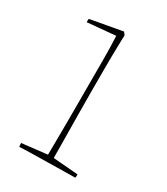

<svg xmlns="http://www.w3.org/2000/svg" viewBox="-125 -516 505 580"><g transform="rotate(30 127.0 -226.0)"><path d="M36 4Q35 0 35 -9L123 -19Q123 -38 123.5 -71.5Q124 -105 124 -139Q124 -173 124 -193Q124 -224 124 -265Q124 -306 124 -350Q124 -394 122 -433L24 -424Q24 -427 24 -430.5Q24 -434 25 -436L136 -456L143 -447L142 -409Q141 -375 141 -328.5Q141 -282 141 -248Q141 -210 141.5 -166.5Q142 -123 142.5 -84Q143 -45 143 -19L230 -12Q230 -10 230 -6.5Q230 -3 229 0Q216 0 190 0.5Q164 1 134 1.5Q104 2 77.5 2.5Q51 3 36 4Z"/></g></svg>

Font: Labrada Thin
Style: Regular
Weight: 100
Designer: Mercedes Jáuregui
Foundry: Omnibus-Type Team
Version: Version 1.000; ttfautohint (v1.8.4.7-5d5b)